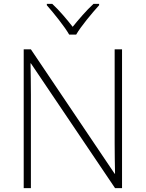

<svg xmlns="http://www.w3.org/2000/svg" viewBox="-20 -968 751 988"><path d="M336 -790H372C396 -832 453 -900 490 -941V-948H461C424 -914 384 -867 354 -830C325 -867 286 -914 249 -948H221V-941C257 -900 312 -832 336 -790ZM608 0V-714H570V-231C570 -181 571 -120 572 -74H570L139 -714H102V0H139V-481C139 -538 138 -587 137 -642H139L572 0Z"/></svg>

Font: Noto Sans Meetei Mayek ExtraLight
Style: Regular
Weight: 200
Designer: Monotype Design Team and Neelakash Kshetrimayum
Foundry: Monotype Imaging Inc.
Version: Version 2.002